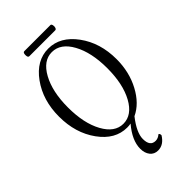

<svg xmlns="http://www.w3.org/2000/svg" viewBox="-303 -853 1184 1184"><g transform="rotate(-45 289.0 -260.5)"><path d="M172 -725Q160 -725 160 -747Q160 -769 172 -769H400Q407 -769 410 -758Q413 -747 409.5 -736Q406 -725 398 -725ZM288 13Q184 13 111 -88Q38 -189 38 -332Q38 -474 111 -575Q184 -676 288 -676Q392 -676 466 -575Q540 -474 540 -332Q540 -220 492 -130Q444 -40 369 -5Q306 75 306 131Q306 195 354 195Q376 195 395 178Q404 180 404 196Q372 248 323 248Q290 248 271 224Q252 200 252 162Q252 90 320 10Q304 13 288 13ZM288 -20Q364 -20 412 -107.5Q460 -195 460 -333Q460 -470 412 -557.5Q364 -645 288 -645Q213 -645 165 -557.5Q117 -470 117 -333Q117 -195 165 -107.5Q213 -20 288 -20Z"/></g></svg>

Font: Junicode Cond Light
Style: Regular
Weight: 300
Width: 3
Designer: Peter S. Baker
Version: Version 2.201